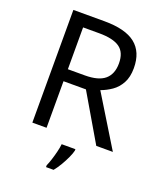

<svg xmlns="http://www.w3.org/2000/svg" viewBox="-167 -818 956 1143"><g transform="rotate(20 311.0 -246.5)"><path d="M294 -714Q427 -714 490.5 -663.5Q554 -613 554 -511Q554 -454 533 -416Q512 -378 479.5 -355.5Q447 -333 411 -320L607 0H502L329 -295H187V0H97V-714ZM289 -636H187V-371H294Q381 -371 421 -405.5Q461 -440 461 -507Q461 -577 419 -606.5Q377 -636 289 -636ZM392 70Q388 88 375.5 115.5Q363 143 346.5 171Q330 199 312 221H264V209Q272 192 280.5 165.5Q289 139 296 110.5Q303 82 305 61H392Z"/></g></svg>

Font: Noto Sans Old Turkic
Style: Regular
Weight: 400
Designer: Monotype Design Team
Foundry: Monotype Imaging Inc.
Version: Version 2.003; ttfautohint (v1.8.4.7-5d5b)